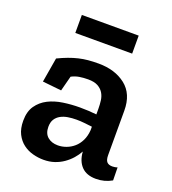

<svg xmlns="http://www.w3.org/2000/svg" viewBox="-120 -720 737 822"><g transform="rotate(20 248.5 -309.5)"><path d="M73 -416Q98 -428 119.5 -436Q141 -444 162 -449Q183 -454 204.5 -456Q226 -458 252 -458Q327 -458 375.5 -420Q424 -382 424 -306V-104Q424 -82 432 -73Q440 -64 457 -64Q462 -64 468.5 -65Q475 -66 480 -68L481 -9Q448 10 409 10Q366 10 343 -14Q320 -38 317 -79V-81Q307 -63 293 -47Q279 -31 260.5 -18Q242 -5 219.5 2.5Q197 10 170 10Q146 10 121.5 3.5Q97 -3 77 -18Q57 -33 44.5 -57.5Q32 -82 32 -118Q32 -160 50.5 -186.5Q69 -213 98.5 -228Q128 -243 165.5 -248.5Q203 -254 241 -254Q261 -254 280.5 -253Q300 -252 317 -250V-275Q317 -295 314.5 -313.5Q312 -332 303 -346.5Q294 -361 277.5 -370Q261 -379 233 -379Q212 -379 193.5 -376Q175 -373 158 -364L140 -295L54 -304ZM113 -547V-629H372V-547ZM317 -194Q300 -196 282 -198Q264 -200 245 -200Q225 -200 206.5 -197Q188 -194 173.5 -186Q159 -178 150.5 -164.5Q142 -151 142 -130Q142 -100 160 -84.5Q178 -69 207 -69Q226 -69 245 -76Q264 -83 279.5 -96.5Q295 -110 305 -130.5Q315 -151 317 -178Z"/></g></svg>

Font: Zilla Slab SemiBold
Style: Regular
Weight: 600
Designer: Typotheque.com
Foundry: Typotheque type foundry
Version: Version 1.1; 2017